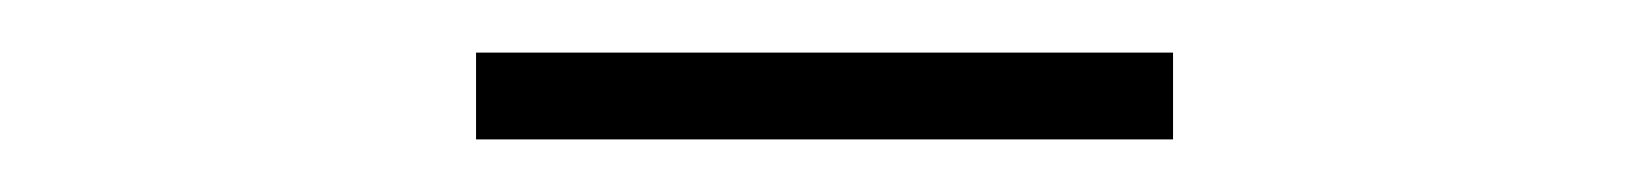

<svg xmlns="http://www.w3.org/2000/svg" viewBox="-20 -722 626 73"><path d="M161 -669H426V-702H161Z"/></svg>

Font: Noto Sans CJK Thin
Style: Regular
Weight: 100
Designer: Ryoko NISHIZUKA (kana & ideographs); Paul D. Hunt (Latin, Greek & Cyrillic); Wenlong ZHANG (bopomofo); Sandoll Communica
Foundry: Adobe Systems Incorporated
Version: Version 1.000;PS 1;hotconv 1.0.78;makeotf.lib2.5.61930